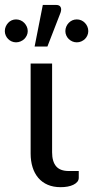

<svg xmlns="http://www.w3.org/2000/svg" viewBox="-60 -770 386 796"><path d="M67 -506.5H156V-138.5Q156 -100.5 172.5 -80.8Q189 -61 225.5 -61H266.5V-33Q266.5 -23.5 260.5 -16.2Q254.5 -9 244.2 -4Q234 1 220.5 3.5Q207 6 191.5 6Q161 6 137.8 -4Q114.5 -14 98.8 -32.5Q83 -51 75 -76.8Q67 -102.5 67 -133.5ZM83.5 -577 117.5 -749.5H173Q186.5 -749.5 191.2 -740.8Q196 -732 191 -717.5L136.5 -577ZM306 -641Q306 -631.5 302.2 -623Q298.5 -614.5 292 -608.2Q285.5 -602 276.8 -598.2Q268 -594.5 258.5 -594.5Q248.5 -594.5 240 -598.2Q231.5 -602 225 -608.2Q218.5 -614.5 214.8 -623Q211 -631.5 211 -641Q211 -651 214.8 -659.8Q218.5 -668.5 225 -675.2Q231.5 -682 240 -685.8Q248.5 -689.5 258.5 -689.5Q268 -689.5 276.8 -685.8Q285.5 -682 292 -675.2Q298.5 -668.5 302.2 -659.8Q306 -651 306 -641ZM55 -641Q55 -631.5 51 -623Q47 -614.5 40.5 -608.2Q34 -602 25 -598.2Q16 -594.5 6.5 -594.5Q-3 -594.5 -11.5 -598.2Q-20 -602 -26.2 -608.2Q-32.5 -614.5 -36.2 -623Q-40 -631.5 -40 -641Q-40 -651 -36.2 -659.8Q-32.5 -668.5 -26.2 -675.2Q-20 -682 -11.5 -685.8Q-3 -689.5 6.5 -689.5Q16 -689.5 25 -685.8Q34 -682 40.5 -675.2Q47 -668.5 51 -659.8Q55 -651 55 -641Z"/></svg>

Font: Lato
Style: Regular
Weight: 400
Designer: Lukasz Dziedzic with Adam Twardoch and Botio Nikoltchev
Foundry: tyPoland Lukasz Dziedzic
Version: Version 2.015; 2015-08-06; http://www.latofonts.com/